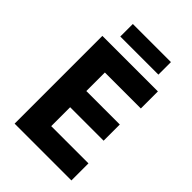

<svg xmlns="http://www.w3.org/2000/svg" viewBox="-250 -976 1083 1083"><g transform="rotate(45 291.0 -434.5)"><path d="M151 -769H455V-869H151ZM77 0H530V-136H233V-287H500V-416H233V-564H520V-700H77Z"/></g></svg>

Font: Fixel Display Bold
Style: Bold
Weight: 700
Designer: AlfaBravo + MacPaw
Foundry: Kyrylo Tkachov, Marchela Mozhyna, Serhii Makarenko, Maria Weinstein, Zakhar Kryvoshyya
Version: Version 1.211